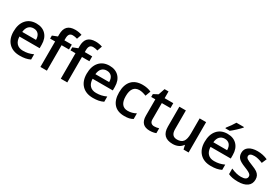

<svg xmlns="http://www.w3.org/2000/svg" viewBox="78 -1857 4309 2959"><g transform="rotate(30 2232.0 -378.0)"><path d="M317.9 9.8Q191.9 9.8 120.8 -63.7Q49.8 -137.2 49.8 -266.1Q49.8 -398.4 115.7 -474.1Q181.6 -549.8 296.9 -549.8Q403.8 -549.8 465.8 -484.9Q527.8 -419.9 527.8 -306.2V-244.1H168Q170.4 -165.5 210.4 -123.3Q250.5 -81.1 323.2 -81.1Q371.1 -81.1 412.4 -90.1Q453.6 -99.1 501 -120.1V-26.9Q459 -6.8 416 1.5Q373 9.8 317.9 9.8ZM296.9 -462.9Q242.2 -462.9 209.2 -428.2Q176.3 -393.6 169.9 -327.1H415Q414.1 -394 382.8 -428.5Q351.6 -462.9 296.9 -462.9Z M929.2 -453.1H797.4V0H682.1V-453.1H593.3V-506.8L682.1 -542V-577.1Q682.1 -672.9 727.1 -719Q772 -765.1 864.3 -765.1Q924.8 -765.1 983.4 -745.1L953.1 -658.2Q910.6 -671.9 872.1 -671.9Q833 -671.9 815.2 -647.7Q797.4 -623.5 797.4 -575.2V-540H929.2Z M1292 -453.1H1160.2V0H1044.9V-453.1H956.1V-506.8L1044.9 -542V-577.1Q1044.9 -672.9 1089.8 -719Q1134.8 -765.1 1227.1 -765.1Q1287.6 -765.1 1346.2 -745.1L1315.9 -658.2Q1273.4 -671.9 1234.9 -671.9Q1195.8 -671.9 1178 -647.7Q1160.2 -623.5 1160.2 -575.2V-540H1292Z M1619.6 9.8Q1493.7 9.8 1422.6 -63.7Q1351.6 -137.2 1351.6 -266.1Q1351.6 -398.4 1417.5 -474.1Q1483.4 -549.8 1598.6 -549.8Q1705.6 -549.8 1767.6 -484.9Q1829.6 -419.9 1829.6 -306.2V-244.1H1469.7Q1472.2 -165.5 1512.2 -123.3Q1552.2 -81.1 1625 -81.1Q1672.9 -81.1 1714.1 -90.1Q1755.4 -99.1 1802.7 -120.1V-26.9Q1760.7 -6.8 1717.8 1.5Q1674.8 9.8 1619.6 9.8ZM1598.6 -462.9Q1543.9 -462.9 1511 -428.2Q1478 -393.6 1471.7 -327.1H1716.8Q1715.8 -394 1684.6 -428.5Q1653.3 -462.9 1598.6 -462.9Z M2177.7 9.8Q2055.2 9.8 1991.5 -61.8Q1927.7 -133.3 1927.7 -267.1Q1927.7 -403.3 1994.4 -476.6Q2061 -549.8 2187 -549.8Q2272.5 -549.8 2340.8 -518.1L2306.2 -425.8Q2233.4 -454.1 2186 -454.1Q2045.9 -454.1 2045.9 -268.1Q2045.9 -177.2 2080.8 -131.6Q2115.7 -85.9 2183.1 -85.9Q2259.8 -85.9 2328.1 -124V-23.9Q2297.4 -5.9 2262.5 2Q2227.5 9.8 2177.7 9.8Z M2656.2 -83Q2698.2 -83 2740.2 -96.2V-9.8Q2721.2 -1.5 2691.2 4.2Q2661.1 9.8 2628.9 9.8Q2465.8 9.8 2465.8 -162.1V-453.1H2392.1V-503.9L2471.2 -545.9L2510.3 -660.2H2581.1V-540H2734.9V-453.1H2581.1V-164.1Q2581.1 -122.6 2601.8 -102.8Q2622.6 -83 2656.2 -83Z M3229 0 3212.9 -70.8H3207Q3183.1 -33.2 3138.9 -11.7Q3094.7 9.8 3038.1 9.8Q2939.9 9.8 2891.6 -39.1Q2843.3 -87.9 2843.3 -187V-540H2959V-207Q2959 -145 2984.4 -114Q3009.8 -83 3064 -83Q3136.2 -83 3170.2 -126.2Q3204.1 -169.4 3204.1 -271V-540H3319.3V0Z M3718.8 9.8Q3592.8 9.8 3521.7 -63.7Q3450.7 -137.2 3450.7 -266.1Q3450.7 -398.4 3516.6 -474.1Q3582.5 -549.8 3697.8 -549.8Q3804.7 -549.8 3866.7 -484.9Q3928.7 -419.9 3928.7 -306.2V-244.1H3568.8Q3571.3 -165.5 3611.3 -123.3Q3651.4 -81.1 3724.1 -81.1Q3772 -81.1 3813.2 -90.1Q3854.5 -99.1 3901.9 -120.1V-26.9Q3859.9 -6.8 3816.9 1.5Q3773.9 9.8 3718.8 9.8ZM3697.8 -462.9Q3643.1 -462.9 3610.1 -428.2Q3577.1 -393.6 3570.8 -327.1H3815.9Q3814.9 -394 3783.7 -428.5Q3752.4 -462.9 3697.8 -462.9ZM3624.5 -606V-618.2Q3652.3 -652.3 3681.9 -694.3Q3711.4 -736.3 3728.5 -766.1H3861.8V-755.9Q3836.4 -726.1 3785.9 -679Q3735.4 -631.8 3700.7 -606Z M4421.9 -153.8Q4421.9 -74.7 4364.3 -32.5Q4306.6 9.8 4199.2 9.8Q4091.3 9.8 4025.9 -22.9V-122.1Q4121.1 -78.1 4203.1 -78.1Q4309.1 -78.1 4309.1 -142.1Q4309.1 -162.6 4297.4 -176.3Q4285.6 -189.9 4258.8 -204.6Q4231.9 -219.2 4184.1 -237.8Q4090.8 -273.9 4057.9 -310.1Q4024.9 -346.2 4024.9 -403.8Q4024.9 -473.1 4080.8 -511.5Q4136.7 -549.8 4232.9 -549.8Q4328.1 -549.8 4413.1 -511.2L4376 -424.8Q4288.6 -460.9 4229 -460.9Q4138.2 -460.9 4138.2 -409.2Q4138.2 -383.8 4161.9 -366.2Q4185.5 -348.6 4265.1 -317.9Q4332 -292 4362.3 -270.5Q4392.6 -249 4407.2 -220.9Q4421.9 -192.9 4421.9 -153.8Z"/></g></svg>

Font: TypoPRO Open Sans
Style: Regular
Weight: 600
Foundry: Ascender Corporation
Version: Version 1.10